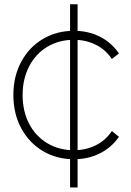

<svg xmlns="http://www.w3.org/2000/svg" viewBox="-20 -724 599 877"><path d="M41.1 -290Q41.1 -375.6 77.2 -442.2Q113.3 -508.9 176.1 -546.1Q238.9 -583.3 317.8 -583.3Q382.2 -583.3 435 -557.2Q487.8 -531.1 523.3 -480L491.1 -454.4Q462.2 -497.8 416.7 -520Q371.1 -542.2 317.8 -542.2Q250 -542.2 196.7 -510.6Q143.3 -478.9 113.3 -421.1Q83.3 -363.3 83.3 -290Q83.3 -215.6 113.3 -158.3Q143.3 -101.1 196.7 -69.4Q250 -37.8 317.8 -37.8Q371.1 -37.8 416.7 -60Q462.2 -82.2 491.1 -125.6L523.3 -98.9Q487.8 -48.9 435 -22.8Q382.2 3.3 317.8 3.3Q238.9 3.3 176.1 -33.9Q113.3 -71.1 77.2 -137.8Q41.1 -204.4 41.1 -290ZM300 132.2V-704.4H334.4V132.2Z"/></svg>

Font: Paperlogy 2 ExtraLight
Style: Regular
Weight: 250
Designer: redesigned by Lee Juim, glyphs from Gmarket Sans & Montserrat
Foundry: PT&
Version: Version 1.001